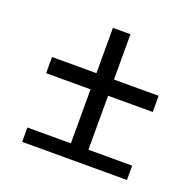

<svg xmlns="http://www.w3.org/2000/svg" viewBox="-105 -681 810 792"><g transform="rotate(20 300.0 -285.0)"><path d="M70 0V-63H261V-300H66V-371H261V-570H338V-371H534V-300H338V-63H530V0Z"/></g></svg>

Font: JetBrains Mono NL Light
Style: Regular
Weight: 300
Monospace: yes
Designer: Philipp Nurullin, Konstantin Bulenkov
Foundry: JetBrains
Version: Version 2.305; ttfautohint (v1.8.4.7-5d5b)